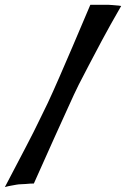

<svg xmlns="http://www.w3.org/2000/svg" viewBox="-25 -758 519 790"><path d="M346.7 -738.3H419.9Q427.7 -738.3 436.5 -737.3Q444.3 -736.3 453.6 -735.8Q462.9 -735.4 473.6 -733.4Q426.8 -652.3 394.5 -591.8Q362.3 -531.2 340.8 -490.2Q315.4 -442.4 298.8 -409.2Q281.2 -374 255.9 -317.4Q233.4 -268.6 198.7 -191.4Q164.1 -114.3 114.3 -2.9Q106.4 -2.9 97.7 -2.4Q88.9 -2 81.1 -1Q71.3 0 62.5 0Q52.7 0 42 2Q32.2 3.9 20.5 5.9Q8.8 7.8 -4.9 11.7Q47.9 -88.9 82 -154.3Q116.2 -219.7 135.7 -260.7Q159.2 -307.6 171.9 -335Q192.4 -378.9 218.8 -439.5Q241.2 -491.2 273.4 -565.9Q305.7 -640.6 346.7 -738.3Z"/></svg>

Font: Irish Grover
Style: Regular
Weight: 400
Designer: Squid
Foundry: Font Diner, Inc DBA Sideshow
Version: Version 1.001